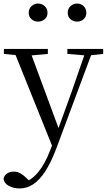

<svg xmlns="http://www.w3.org/2000/svg" viewBox="-30 -792 602 1083"><path d="M80 271Q47 271 20 256.5Q-7 242 -10 217Q-6 196 10.5 186Q27 176 48 176Q68 176 85.5 186Q103 196 120 213L149 241L117 257L97 240Q147 226 185.5 179Q224 132 252 58L281 -15L285 -28L374 -274L458 -516H497L287 47Q257 126 224.5 175.5Q192 225 156.5 248Q121 271 80 271ZM272 51 44 -516H135L304 -59L310 -46ZM-8 -488V-516H240V-488L133 -478H91ZM350 -488V-516H552V-488L470 -479H455ZM184 -670Q164 -670 148 -683.5Q132 -697 132 -720Q132 -743 148 -757.5Q164 -772 184 -772Q206 -772 222 -757.5Q238 -743 238 -720Q238 -697 222 -683.5Q206 -670 184 -670ZM405 -670Q384 -670 368 -683.5Q352 -697 352 -720Q352 -743 368 -757.5Q384 -772 405 -772Q426 -772 441.5 -757.5Q457 -743 457 -720Q457 -697 441.5 -683.5Q426 -670 405 -670Z"/></svg>

Font: Noto Serif KR
Style: Regular
Weight: 400
Designer: Ryoko NISHIZUKA  (kana & ideographs); Frank Grießhammer (Latin, Greek & Cyrillic); Wenlong ZHANG  (bopomofo); Sandoll Co
Foundry: Adobe
Version: Version 2.003-H1;hotconv 1.1.1;makeotfexe 2.6.0